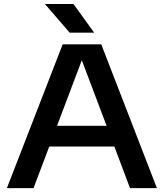

<svg xmlns="http://www.w3.org/2000/svg" viewBox="-20 -968 844 988"><path d="M15.5 0 302.5 -740H501L787.5 0H649L568.5 -214H233.5L152.5 0ZM273.5 -320.5H528.5L401 -658ZM338.5 -800 211 -947.5H358L464.5 -800Z"/></svg>

Font: Encode Sans Expanded SemiBold
Style: Regular
Weight: 600
Width: 7
Designer: Multiple Designers
Foundry: Impallari Type
Version: Version 3.000; ttfautohint (v1.8.3) -l 8 -r 50 -G 200 -x 14 